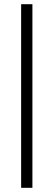

<svg xmlns="http://www.w3.org/2000/svg" viewBox="-20 -772 255 914"><path d="M134.3 122.1H80.6V-752H134.3Z"/></svg>

Font: Kumbh Sans Light
Style: Regular
Weight: 300
Version: Version 1.004